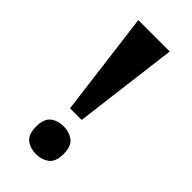

<svg xmlns="http://www.w3.org/2000/svg" viewBox="-229 -767 829 829"><g transform="rotate(45 185.0 -353.0)"><path d="M144 -236 83 -714H275L215 -236ZM180 8Q145 8 120.5 -10.5Q96 -29 96 -77Q96 -125 120.5 -143.5Q145 -162 180 -162Q214 -162 239 -143.5Q264 -125 264 -77Q264 -29 239 -10.5Q214 8 180 8Z"/></g></svg>

Font: Noto Serif Condensed Black
Style: Regular
Weight: 900
Width: 3
Designer: Monotype Design Team
Foundry: Monotype Imaging Inc.
Version: Version 2.015; ttfautohint (v1.8.4.7-5d5b)